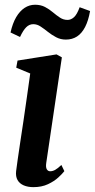

<svg xmlns="http://www.w3.org/2000/svg" viewBox="-20 -779 400 810"><path d="M121 10.5Q97.5 10.5 80 3Q62.5 -4.5 54 -19.5Q45.5 -34.5 48 -57Q50 -74 54.5 -105Q59 -136 65.2 -177.8Q71.5 -219.5 78.8 -267.8Q86 -316 93.2 -367.5Q100.5 -419 107.5 -469L48.5 -493.5L54 -523.5L218.5 -549.5L241 -537L175 -91Q172.5 -73 177.5 -64.8Q182.5 -56.5 191.5 -56.5Q202 -56.5 212.5 -62.2Q223 -68 239 -83L251.5 -57Q243.5 -46.5 226.2 -30.5Q209 -14.5 182.5 -2Q156 10.5 121 10.5ZM24.5 -642Q33 -680.5 48.2 -706.5Q63.5 -732.5 83.8 -745.8Q104 -759 128 -759Q152 -759 170 -749.5Q188 -740 203 -727.2Q218 -714.5 232.8 -704.8Q247.5 -695 265 -695Q279.5 -695 292.2 -706.5Q305 -718 316 -748.5L360 -732.5Q353 -692 339 -665Q325 -638 304.8 -625Q284.5 -612 258 -612Q235.5 -612 217 -621.8Q198.5 -631.5 182.2 -644.5Q166 -657.5 151.2 -667.2Q136.5 -677 120.5 -677Q103.5 -677 90.5 -664Q77.5 -651 64.5 -623Z"/></svg>

Font: Merriweather 60pt SemiBold
Style: Italic
Weight: 600
Italic angle: -7.8°
Version: Version 2.101